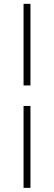

<svg xmlns="http://www.w3.org/2000/svg" viewBox="-20 -730 274 974"><path d="M134.5 -710.5V-296.5H99.5V-710.5ZM134.5 -192.5V223H99.5V-192.5Z"/></svg>

Font: Anek Devanagari ExtraLight
Style: Regular
Weight: 250
Designer: Kailash Malviya (Devanagari) & Yesha Goshar (Latin)
Foundry: Ek Type
Version: Version 1.003